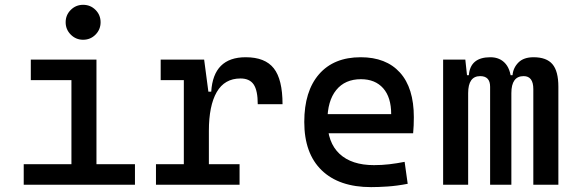

<svg xmlns="http://www.w3.org/2000/svg" viewBox="-20 -764 2384 794"><path d="M275.4 0V-488.3H378.9V0ZM78.1 0V-85H285.2V0ZM369.1 0V-85H538.1V0ZM107.4 -432.6V-517.6H378.9V-432.6ZM323.7 -599.6Q293.9 -599.6 272.7 -620.8Q251.5 -642.1 251.5 -671.9Q251.5 -702.1 272.7 -723.1Q293.9 -744.1 323.7 -744.1Q354 -744.1 375 -723.1Q396 -702.1 396 -671.9Q396 -642.1 375 -620.8Q354 -599.6 323.7 -599.6Z M843.8 -222.7 813.5 -384.8H853.5Q862.3 -527.3 996.1 -527.3Q1076.2 -527.3 1112.3 -481.4Q1148.4 -435.5 1148.4 -333H1045.9Q1045.9 -389.6 1029.1 -414.6Q1012.2 -439.5 974.6 -439.5Q908.7 -439.5 876.2 -383.1Q843.8 -326.7 843.8 -222.7ZM625 0V-85H970.7V0ZM740.2 0V-517.6H824.2L843.8 -369.1V0ZM644.5 -432.6V-517.6H817.4L827.1 -432.6Z M1514.6 9.8Q1382.3 9.8 1310.3 -59.8Q1238.3 -129.4 1238.3 -259.8Q1238.3 -386.7 1299.3 -457Q1360.4 -527.3 1471.7 -527.3Q1576.7 -527.3 1634 -463.9Q1691.4 -400.4 1691.4 -279.3Q1691.4 -243.7 1688.5 -212.9H1325.2V-292H1597.7Q1597.7 -361.8 1564.5 -399.2Q1531.2 -436.5 1472.7 -436.5Q1406.7 -436.5 1370.4 -391.6Q1334 -346.7 1334 -264.6Q1334 -174.8 1384 -127.9Q1434.1 -81.1 1526.4 -81.1Q1558.6 -81.1 1589.8 -84.7Q1621.1 -88.4 1653.3 -94.7L1666 -3.9Q1620.1 4.9 1582 7.3Q1543.9 9.8 1514.6 9.8Z M2185.5 0V-395.5Q2185.5 -449.2 2145.5 -449.2Q2094.7 -449.2 2094.7 -378.9L2059.6 -453.1H2099.6Q2102.1 -483.4 2123.8 -505.4Q2145.5 -527.3 2186.5 -527.3Q2240.2 -527.3 2264.6 -498.5Q2289.1 -469.7 2289.1 -405.3V0ZM1812.5 0V-517.6H1904.3L1916 -408.2V0ZM2006.8 0V-405.3Q2006.8 -449.2 1965.8 -449.2Q1916 -449.2 1916 -378.9L1885.7 -453.1H1918.9Q1924.8 -527.3 2007.8 -527.3Q2048.3 -527.3 2071.5 -499.5Q2094.7 -471.7 2094.7 -415V0Z"/></svg>

Font: Cascadia Mono
Style: Regular
Weight: 400
Monospace: yes
Designer: Aaron Bell
Foundry: Saja Typeworks
Version: Version 2102.003